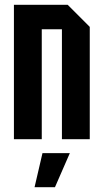

<svg xmlns="http://www.w3.org/2000/svg" viewBox="-20 -580 432 800"><path d="M38 0V-560H262L354 -468V0H238V-458H154V0ZM124 200 157 58H271L209 200Z"/></svg>

Font: Tektur Condensed Medium
Style: Regular
Weight: 500
Width: 3
Designer: Adam Jagosz
Foundry: Adam Jagosz
Version: Version 1.005;gftools[0.9.30]